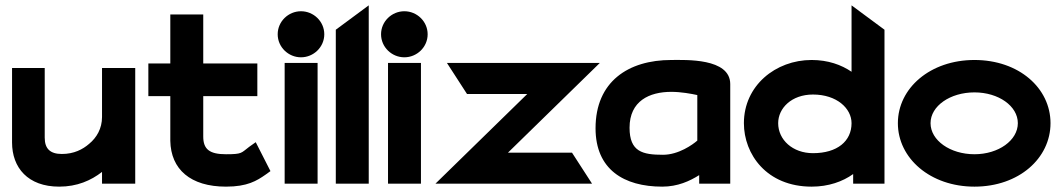

<svg xmlns="http://www.w3.org/2000/svg" viewBox="-20 -686 3967 717"><path d="M25 -154C25 -60 84 11 201 11C268 11 320 -12 361 -44V0H485V-432H361V-249C361 -206 341 -172 313 -149C289 -128 256 -111 211 -111C167 -111 147 -131 147 -172V-432H25Z M534 -327H616V-160C618 -54 691 11 824 11C904 11 939 -11 972 -34L990 -47L935 -155L911 -138C880 -115 886 -110 824 -110C762 -110 739 -129 739 -176V-327H941V-449H739V-632H616V-449H534Z M1017 -558C1017 -510 1057 -472 1104 -472C1151 -472 1191 -510 1191 -558C1191 -606 1151 -644 1104 -644C1057 -644 1017 -606 1017 -558ZM1043 0H1166V-451H1043Z M1234 0H1357V-666L1234 -575Z M1403 -558C1403 -510 1443 -472 1490 -472C1537 -472 1577 -510 1577 -558C1577 -606 1537 -644 1490 -644C1443 -644 1403 -606 1403 -558ZM1429 0H1552V-451H1429Z M1606 0H2191L2116 -116H1877L2220 -451H1649L1724 -335H1949Z M2204 -207C2204 -53 2310 11 2453 11C2511 11 2556 -10 2591 -32V0H2707V-372C2707 -470 2539 -462 2487 -462C2326 -462 2204 -381 2204 -207ZM2331 -209C2331 -309 2405 -343 2487 -343C2523 -343 2561 -336 2584 -331V-161C2567 -146 2514 -108 2456 -108C2380 -108 2331 -119 2331 -209Z M2758 -226C2758 -110 2843 11 3011 11C3074 11 3127 -8 3166 -36V0H3283V-575L3160 -666V-418C3122 -444 3072 -462 3011 -462C2876 -462 2758 -366 2758 -226ZM2886 -226C2886 -282 2936 -333 3016 -333C3105 -333 3160 -281 3160 -226C3160 -159 3107 -114 3016 -114C2940 -114 2886 -164 2886 -226Z M3333 -226C3333 -95 3454 11 3619 11C3785 11 3903 -95 3903 -226C3903 -357 3785 -462 3619 -462C3454 -462 3333 -357 3333 -226ZM3455 -226C3455 -290 3528 -341 3619 -341C3709 -341 3781 -290 3781 -226C3781 -162 3709 -110 3619 -110C3528 -110 3455 -162 3455 -226Z"/></svg>

Font: Charger Sport
Style: UltExt
Weight: 1000
Designer: Jasper
Foundry: Cannot Into Space Fonts
Version: Version 1.1